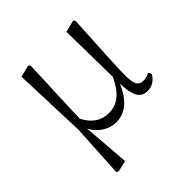

<svg xmlns="http://www.w3.org/2000/svg" viewBox="-196 -662 1006 1006"><g transform="rotate(-45 307.5 -159.0)"><path d="M586.9 -52.7 595.7 -34.2Q567.4 13.7 517.6 13.7Q478.5 13.7 460.9 -17.1Q443.4 -47.9 441.4 -116.2Q385.7 13.7 284.2 13.7Q246.1 13.7 210.4 -8.8Q174.8 -31.2 153.3 -71.3L173.8 189.5L111.3 204.1L100.6 197.3L117.2 -100.6L102.5 -506.8L168.9 -523.4L177.7 -514.6Q174.8 -435.5 169.4 -310.1Q164.1 -184.6 163.1 -134.8Q208 -47.9 292 -47.9Q338.9 -47.9 375 -76.2Q411.1 -104.5 440.4 -168L435.5 -506.8L501 -523.4L509.8 -514.6Q490.2 -176.8 491.2 -124Q492.2 -75.2 502.9 -57.6Q513.7 -40 540 -40Q561.5 -40 586.9 -52.7Z"/></g></svg>

Font: GenYoMin TW TTF Light
Style: Regular
Weight: 300
Version: Version 1.300